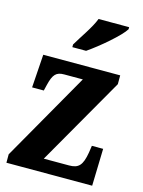

<svg xmlns="http://www.w3.org/2000/svg" viewBox="-116 -835 675 904"><g transform="rotate(15 221.5 -383.0)"><path d="M165 -619V-606H232C289 -645 378 -721 399 -756V-766H250C233 -721 190 -662 165 -619ZM6 0H424L429 -181H374L369 -147C358 -82 340 -64 294 -64H171L417 -493V-536H42L31 -374H88L95 -403C108 -457 123 -472 161 -472H252L6 -41Z"/></g></svg>

Font: Noto Serif Devanagari ExtraCondensed ExtraBold
Style: Regular
Weight: 800
Width: 2
Designer: Universal Thirst, Indian Type Foundry and the Monotype Design Team
Foundry: Monotype Imaging Inc.
Version: Version 2.004